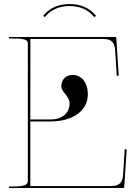

<svg xmlns="http://www.w3.org/2000/svg" viewBox="-20 -946 685 966"><path d="M330 -915.5C380.5 -915.5 422.5 -899 454.5 -860L463 -866C443 -891 405.5 -925.5 330 -925.5C256.5 -925.5 218 -892.5 197 -866L205.5 -860C235.5 -897 277.5 -915.5 330 -915.5ZM25 -760V-752.5H45C111 -752.5 120 -743 120 -727.5V-35.5C120 -21 113.5 -7.5 45 -7.5H25V0H600C601.5 0 605 -1 605 -4.5L617.5 -194.5L607.5 -195.5L599.5 -68.5C596.5 -26 581.5 -10 536 -10H132.5V-335H235C347 -335 422 -389.5 422 -471C422 -530 391.5 -569 345.5 -569C311.5 -569 288.5 -546 288.5 -512C288.5 -481 330 -465 330 -424.5C330 -377 292 -345 235 -345H132.5L133 -750H496C540 -750 556.5 -735.5 559.5 -691.5L567.5 -564.5L577.5 -565.5L565 -755.5C565 -757 563.5 -760 560 -760Z"/></svg>

Font: ZnikomitNo24
Style: Regular
Weight: 500
Designer: gluk
Foundry: gluk
Version: Version 0.55